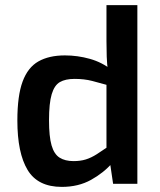

<svg xmlns="http://www.w3.org/2000/svg" viewBox="-20 -720 627 752"><path d="M234 -503Q284 -503 332 -489.5Q380 -476 419 -445L411 -384Q372 -395 341 -403Q310 -411 272 -411Q236 -411 214.5 -398.5Q193 -386 182.5 -351Q172 -316 172 -249Q172 -185 182 -150.5Q192 -116 213.5 -102.5Q235 -89 268 -89Q295 -89 316 -95.5Q337 -102 359 -116Q381 -130 410 -150L420 -82Q386 -43 336.5 -15.5Q287 12 222 12Q128 12 88 -54.5Q48 -121 48 -248Q48 -345 68.5 -400.5Q89 -456 130.5 -479.5Q172 -503 234 -503ZM518 -700V0H423L410 -88L397 -98V-426L403 -440Q399 -469 398 -498.5Q397 -528 397 -559V-700Z"/></svg>

Font: Exo 2 SemiBold
Style: Regular
Weight: 600
Designer: Natanael Gama
Foundry: Natanael Gama
Version: Version 2.010